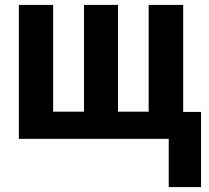

<svg xmlns="http://www.w3.org/2000/svg" viewBox="-20 -567 854 784"><path d="M728 -547V-110H801V197H669V0H57V-547H197V-111H323V-547H462V-111H587V-547Z"/></svg>

Font: Noto Sans Display Condensed
Style: Bold
Weight: 700
Width: 3
Designer: Monotype Design Team
Foundry: Monotype Imaging Inc.
Version: Version 2.003